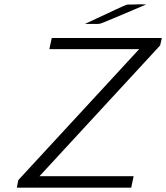

<svg xmlns="http://www.w3.org/2000/svg" viewBox="-20 -871 771 891"><path d="M58.1 0 64.9 -35.2 626 -643.1H209L220.2 -694.8H731L723.1 -660.2L163.1 -53.2H600.1L588.9 0ZM374 -759.8Q558.1 -846.7 567.9 -849.1Q572.8 -850.1 579.1 -850.1H600.1Q605 -850.1 616 -850.6Q627 -851.1 631.8 -851.1Q648.9 -851.1 658.2 -850.1Q452.1 -762.2 444.8 -761.2Q441.9 -760.3 433.1 -759.8Z"/></svg>

Font: CMU Bright
Style: Oblique
Weight: 500
Italic angle: -12°
Version: Version 0.7.0